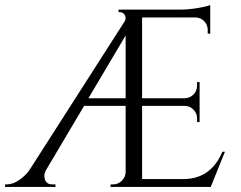

<svg xmlns="http://www.w3.org/2000/svg" viewBox="-30 -738 951 758"><path d="M416 -10Q436 -10 450.5 -24Q465 -38 466 -58V-320H302L152 -67Q145 -54 145 -44.5Q145 -35 148 -27Q156 -10 176 -10Q178 -10 179 -10H189V0H-10V-10H-3Q21 -10 47.5 -28.5Q74 -47 89 -71L463 -655Q469 -668 462.5 -679Q456 -690 442 -690H438V-700H681Q712 -700 749 -706Q786 -712 800 -718V-605H790V-620Q790 -640 776 -654.5Q762 -669 742 -669H531V-350H700Q720 -351 734 -365Q748 -379 748 -400V-414H758V-256H748V-271Q748 -291 734 -305Q720 -319 701 -320H531V-31H695Q803 -32 848 -139H858L802 0H406L407 -10ZM466 -350V-598L319 -350Z"/></svg>

Font: Cinzel Decorative
Style: Regular
Weight: 400
Designer: Natanael Gama
Version: Version 1.001;PS 001.001;hotconv 1.0.56;makeotf.lib2.0.21325